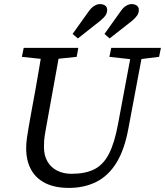

<svg xmlns="http://www.w3.org/2000/svg" viewBox="-20 -904 807 939"><path d="M209 -613 87 -626 96 -670H363L355 -626L230 -613ZM317 15Q249 15 202.5 -8Q156 -31 132 -74.5Q108 -118 108 -179Q108 -205 112 -231.5Q116 -258 121 -287L134 -360Q144 -412 153 -463.5Q162 -515 171 -567Q180 -619 188 -670H276L206 -283Q202 -261 198.5 -239.5Q195 -218 195 -184Q195 -144 212 -114.5Q229 -85 259.5 -69.5Q290 -54 330 -54Q397 -54 441 -76Q485 -98 512.5 -151Q540 -204 557 -296L627 -670H682L608 -276Q589 -172 549.5 -108Q510 -44 451 -14.5Q392 15 317 15ZM631 -613 515 -626 524 -670H767L758 -626L653 -613ZM335 -738 412 -846Q427 -867 441.5 -875.5Q456 -884 468 -884Q484 -884 494 -877Q504 -870 504 -856Q504 -841 496.5 -829.5Q489 -818 471 -803L361 -716ZM491 -738 568 -846Q582 -867 596.5 -875.5Q611 -884 624 -884Q638 -884 648.5 -877Q659 -870 659 -856Q659 -841 651.5 -829.5Q644 -818 627 -803L516 -716Z"/></svg>

Font: Source Serif 4 18pt
Style: Italic
Weight: 400
Italic angle: -12°
Designer: Frank Grießhammer
Foundry: Adobe Systems Incorporated
Version: Version 4.004;hotconv 1.0.116;makeotfexe 2.5.65601